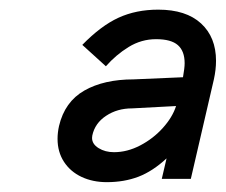

<svg xmlns="http://www.w3.org/2000/svg" viewBox="-20 -720 463 394"><path d="M98.1 -435.1Q98.1 -447.8 101.1 -461.4Q112.8 -511.2 153.1 -534.2Q193.4 -557.1 253.9 -557.1L355.5 -561.5Q358.9 -580.6 358.9 -590.3Q358.9 -615.2 345 -627.4Q331.1 -639.6 300.3 -639.6Q270 -639.6 243.9 -623.5Q217.8 -607.4 197.3 -584L148.9 -627.9Q187 -667 223.1 -683.6Q259.3 -700.2 304.7 -700.2Q361.8 -700.2 392.6 -671.9Q423.3 -643.6 423.3 -595.2Q423.3 -577.1 418.9 -557.1L371.6 -353H312L321.8 -395Q293.5 -368.7 264.2 -357.4Q234.9 -346.2 199.2 -346.2Q170.4 -346.2 147.5 -356.9Q124.5 -367.7 111.3 -387.9Q98.1 -408.2 98.1 -435.1ZM341.3 -502.4 251 -497.6Q220.7 -497.6 197.8 -482.4Q174.8 -467.3 169.4 -441.9Q168.9 -439.9 168.9 -437Q168.9 -424.3 182.4 -416Q195.8 -407.7 213.9 -407.7Q241.2 -407.7 267.8 -421.6Q294.4 -435.5 314.2 -457.5Q334 -479.5 341.3 -502.4Z"/></svg>

Font: Acari Sans SemiBold
Style: Italic
Weight: 600
Italic angle: -13°
Designer: Alfredo Marco Pradil and Stefan Peev
Foundry: Hanken Design Co.
Version: Version 1.045;January 11, 2019;FontCreator 11.5.0.2425 64-bi